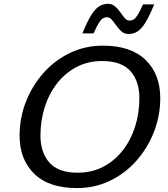

<svg xmlns="http://www.w3.org/2000/svg" viewBox="-20 -950 860 980"><path d="M798 -450Q798 -359.5 765.8 -276.8Q733.5 -194 676 -129.2Q618.5 -64.5 541 -27.2Q463.5 10 372.5 10Q229.5 10 154.8 -63Q80 -136 80 -257Q80 -348 112.2 -430.5Q144.5 -513 202 -577.8Q259.5 -642.5 337.2 -679.8Q415 -717 505.5 -717Q648.5 -717 723.2 -644Q798 -571 798 -450ZM186.5 -258.5Q186.5 -171.5 232.2 -120Q278 -68.5 376 -68.5Q449.5 -68.5 507.8 -99.2Q566 -130 607.2 -183.2Q648.5 -236.5 670 -305Q691.5 -373.5 691.5 -448.5Q691.5 -535.5 645.8 -587Q600 -638.5 502 -638.5Q428.5 -638.5 370.2 -607.8Q312 -577 270.8 -523.8Q229.5 -470.5 208 -402Q186.5 -333.5 186.5 -258.5ZM767 -927.5Q742 -866 721.5 -833.5Q701 -801 680.8 -788.8Q660.5 -776.5 636.5 -776.5Q615 -776.5 600.2 -789.5Q585.5 -802.5 573.8 -819.2Q562 -836 551 -849Q540 -862 526 -862Q514.5 -862 505 -856.2Q495.5 -850.5 484.5 -833Q473.5 -815.5 457.5 -779.5H400.5Q425.5 -841 446 -873.5Q466.5 -906 486.8 -918.2Q507 -930.5 531 -930.5Q552.5 -930.5 567.2 -917.5Q582 -904.5 593.8 -887.8Q605.5 -871 616.5 -858Q627.5 -845 641.5 -845Q653 -845 662.5 -850.8Q672 -856.5 683 -874.2Q694 -892 710 -927.5Z"/></svg>

Font: Newsreader 6pt
Style: Italic
Weight: 400
Italic angle: -17°
Designer: Hugues Gentile
Foundry: Production Type
Version: Version 1.003; ttfautohint (v1.8.3)